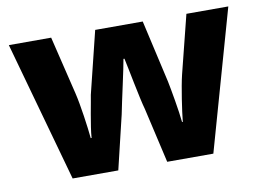

<svg xmlns="http://www.w3.org/2000/svg" viewBox="-64 -644 1009 740"><g transform="rotate(-10 440.5 -274.5)"><path d="M534.2 0H714.8L870.1 -548.8H706.1L648.9 -320.8C637.7 -274.9 624 -181.6 620.1 -141.1H617.2C613.3 -183.1 597.2 -273.4 590.8 -304.2L535.2 -548.8H349.1L289.1 -305.2C286.6 -286.1 265.6 -185.1 263.2 -141.1H259.8C255.9 -183.1 243.2 -274.4 231.9 -320.8L176.8 -548.8H11.2L164.1 0H342.8L393.1 -210C402.8 -260.3 432.1 -387.7 437 -419.9H440.9C448.2 -388.2 472.2 -258.8 484.9 -214.8Z"/></g></svg>

Font: Noto Reveo Sans
Style: Regular
Weight: 800
Designer: Monotype Design Team
Foundry: Monotype Imaging Inc.
Version: Version 2.007